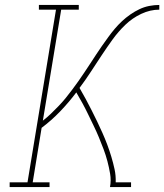

<svg xmlns="http://www.w3.org/2000/svg" viewBox="-20 -755 663 775"><path d="M19 0V-19H91L206 -716H137V-735H298V-716H227L153 -268Q170 -281 185.5 -296Q201 -311 216 -326.5Q231 -342 244.5 -358.5Q258 -375 271 -392.5Q284 -410 296.5 -427.5Q309 -445 320.5 -462.5Q332 -480 344 -498Q356 -516 367.5 -534Q379 -552 391.5 -569.5Q404 -587 416.5 -604.5Q429 -622 443 -638.5Q457 -655 472.5 -669.5Q488 -684 506 -696.5Q524 -709 543 -718Q562 -727 582.5 -731Q603 -735 623 -735V-716Q586 -716 550 -699Q514 -682 485.5 -654.5Q457 -627 434 -595Q411 -563 389.5 -530.5Q368 -498 346.5 -465Q325 -432 301 -400Q314 -378 326 -355.5Q338 -333 349.5 -310.5Q361 -288 372 -265Q383 -242 393.5 -218.5Q404 -195 413 -171Q422 -147 429.5 -122Q437 -97 442.5 -71.5Q448 -46 447 -19H509V0H424Q429 -27 424.5 -53.5Q420 -80 413.5 -104.5Q407 -129 398 -153Q389 -177 379 -201Q369 -225 358 -247.5Q347 -270 336 -293Q325 -316 313 -338Q301 -360 288 -382Q258 -342 223 -305.5Q188 -269 148 -239L112 -19H180V0Z"/></svg>

Font: Iosevka Curly Slab ThExObl
Style: Regular
Weight: 100
Width: 7
Italic angle: -9°
Monospace: yes
Designer: Belleve Invis
Foundry: Belleve Invis
Version: Version 11.1.0; ttfautohint (v1.8.3)